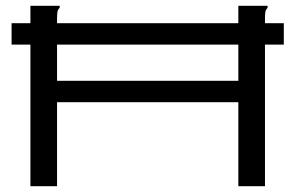

<svg xmlns="http://www.w3.org/2000/svg" viewBox="-20 -643 1040 663"><path d="M20 -489V-563H85V-623H186V-616Q180 -610 178.5 -603Q177 -596 177 -579V-563H803V-623H904V-616Q898 -610 896.5 -603Q895 -596 895 -579V-563H960V-489H895V0H803V-290H177V0H85V-489ZM177 -364H803V-489H177Z"/></svg>

Font: Inconsolata UltraExpanded
Style: Regular
Weight: 400
Width: 9
Monospace: yes
Designer: Raph Levien, Cyreal, Brenton Simpson
Foundry: Raph Levien, Cyreal, Google
Version: Version 3.000; ttfautohint (v1.8.2.53-6de2)